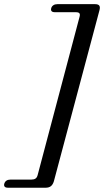

<svg xmlns="http://www.w3.org/2000/svg" viewBox="-102 -774 499 920"><path d="M78.4 64.8 279.3 -693.9Q282.5 -705.5 278.3 -710.5Q274.2 -715.5 260.9 -715.5H161.5Q138 -715.5 143.6 -735.3Q146.1 -743.9 153.8 -749Q161.5 -754.1 173.2 -754.1H353.1Q369.4 -754.1 374.1 -746.6Q378.8 -739.2 374.3 -723.7L156 95.1Q151.1 110.8 141.8 118.1Q132.5 125.5 116.5 125.5H-63.7Q-75.4 125.5 -79.7 120.3Q-84 115.1 -81.5 106.2Q-75.3 86.6 -51.9 86.6H47.7Q60.8 86.6 68.1 81.6Q75.4 76.6 78.4 64.8Z"/></svg>

Font: Fraunces Wonky
Style: Italic
Weight: 900
Italic angle: -16°
Version: Version 1.000;[b76b70a41]